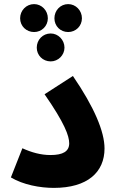

<svg xmlns="http://www.w3.org/2000/svg" viewBox="-20 -909 575 935"><path d="M146 -753C183 -753 213 -782 213 -820C213 -858 183 -889 146 -889C108 -889 78 -858 78 -820C78 -782 108 -753 146 -753ZM312 -753C349 -753 379 -782 379 -820C379 -858 349 -889 312 -889C274 -889 245 -858 245 -820C245 -782 274 -753 312 -753ZM227 -610C263 -610 294 -640 294 -677C294 -715 263 -746 227 -746C188 -746 159 -715 159 -677C159 -640 188 -610 227 -610ZM33 -45C93 -9 175 6 242 6C407 6 489 -71 489 -186C489 -268 439 -387 335 -539L197 -450C295 -309 317 -247 317 -211C317 -172 287 -154 226 -154C178 -154 133 -167 89 -187Z"/></svg>

Font: Noto Sans Arabic ExtBd
Style: Regular
Weight: 800
Designer: Monotype Design Team, Nadine Chahine, Nizar Qandah and Khaled Hosny
Foundry: Monotype Imaging Inc.
Version: Version 2.012